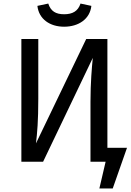

<svg xmlns="http://www.w3.org/2000/svg" viewBox="-20 -908 733 1078"><path d="M100 0H222L501 -583C496 -533 488 -444 488 -336V0H573L538 150H613L693 -78H583V-689H464L182 -103C189 -162 195 -229 195 -353V-689H100ZM190 -875C198 -801 260 -758 340 -758C421 -758 485 -801 493 -875L432 -888C418 -845 387 -828 340 -828C293 -828 265 -845 251 -888Z"/></svg>

Font: FiraGO Unicode
Style: Regular
Weight: 400
Designer: bBox Type
Foundry: bBox Type GmbH
Version: Version 1.001;PS 001.001;hotconv 1.0.88;makeotf.lib2.5.64775